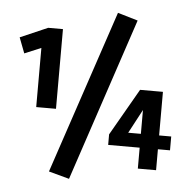

<svg xmlns="http://www.w3.org/2000/svg" viewBox="-58 -854 991 996"><g transform="rotate(5 437.0 -356.0)"><path d="M847 -109H784V0H689V-109H525V-164L665 -408H784V-181H847ZM689 -181V-305L623 -181ZM239 -272H136V-580L50 -544L19 -625L162 -687H239ZM621 -765 338 84 231 55 516 -796Z"/></g></svg>

Font: Rambla
Style: Bold
Weight: 700
Designer: Martin Sommaruga
Foundry: Martin Sommaruga
Version: Version 1.001